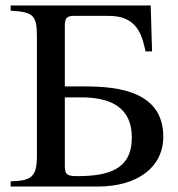

<svg xmlns="http://www.w3.org/2000/svg" viewBox="-20 -682 651 702"><path d="M217 -366V-588C217 -616 224 -624 252 -624H376C422 -624 479 -613 502 -534C506 -520 511 -502 512 -494H536L531 -662H19V-643C100 -638 115 -628 115 -550V-113C115 -37 97 -21 19 -19V0H338C483 0 577 -71 577 -182C577 -346 416 -366 291 -366ZM217 -326H277C372 -326 462 -298 462 -179C462 -60 373 -38 261 -38C218 -38 217 -49 217 -83Z"/></svg>

Font: STIX Math
Style: Regular
Weight: 400
Designer: MicroPress Inc., with final additions and corrections provided by Coen Hoffman, Elsevier (retired)
Version: Version 1.1.0